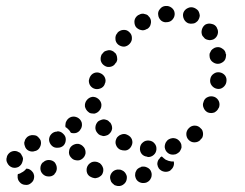

<svg xmlns="http://www.w3.org/2000/svg" viewBox="-20 -595 818 642"><path d="M404 2Q405 -4 403 -9Q401 -14 398 -18Q394 -23 389 -25Q384 -28 379 -28H378Q367 -29 358 -22Q349 -14 348 -3Q348 3 350 8Q351 13 355 17Q359 21 363 24Q368 26 374 27H375Q386 28 395 20Q403 13 404 2ZM69 -31Q68 -31 68 -31Q61 -22 52 -18Q47 -14 40 -13Q40 -12 39 -10Q39 -8 39 -7Q38 5 45 13Q52 22 63 23H64Q75 25 84 17Q93 10 94 -1Q95 -7 93 -12Q92 -17 88 -21Q85 -25 80 -28Q75 -31 70 -31H69Q69 -31 69 -31Q69 -31 69 -31ZM484 2Q487 -3 487 -8Q488 -13 486 -19Q483 -30 472 -35Q462 -40 451 -37V-36Q446 -35 441 -31Q437 -28 435 -23Q432 -18 432 -13Q431 -7 433 -2Q436 9 446 14Q456 19 467 16H468Q473 14 477 11Q482 7 484 2ZM303 0Q309 -1 313 -4Q318 -7 321 -11Q327 -21 325 -32Q322 -43 313 -50H312Q308 -53 302 -54Q297 -55 291 -54Q286 -53 282 -50Q277 -47 274 -42Q268 -33 270 -21Q272 -10 282 -4H283Q287 -1 293 0Q298 2 303 0ZM123 -13Q131 -5 142 -5Q153 -4 162 -12V-13Q166 -17 168 -22Q170 -27 170 -32Q170 -38 168 -43Q166 -48 163 -52Q155 -60 143 -60Q132 -60 124 -52H123Q115 -44 115 -32Q115 -21 123 -13ZM561 -55Q557 -55 554 -55Q544 -56 534 -61Q527 -66 521 -72Q520 -72 520 -71Q519 -71 519 -71L518 -70Q518 -70 518 -70Q517 -70 517 -70Q514 -65 510 -61Q506 -54 506 -46Q507 -38 511 -32Q518 -23 529 -21Q540 -19 550 -25V-26Q557 -31 560 -39Q563 -47 561 -55ZM53 -75Q51 -80 47 -84Q42 -87 37 -89Q26 -92 16 -87Q6 -81 3 -71V-70Q-1 -59 5 -49Q10 -39 21 -35Q32 -32 42 -37Q52 -43 55 -54Q57 -60 57 -65Q56 -71 53 -75ZM255 -64Q264 -71 266 -82Q267 -93 261 -102L260 -103Q253 -112 242 -114Q231 -115 221 -108Q212 -101 211 -90Q209 -79 216 -70L217 -69Q224 -60 235 -59Q246 -57 255 -64ZM503 -95Q504 -107 497 -115Q490 -124 478 -125Q466 -126 458 -119Q449 -112 448 -100Q447 -89 454 -80Q461 -72 473 -71V-70Q485 -69 494 -77Q502 -84 503 -95ZM583 -92Q586 -97 587 -102Q587 -108 586 -113Q582 -124 572 -130Q562 -135 551 -132Q545 -130 541 -127Q537 -123 534 -118Q532 -114 531 -108Q530 -103 532 -97Q535 -87 545 -81Q555 -76 566 -79H567Q572 -81 576 -84Q581 -87 583 -92ZM116 -125Q114 -130 110 -134Q107 -138 102 -141Q97 -143 92 -143Q86 -144 81 -142H80Q75 -140 71 -137Q67 -133 64 -128Q62 -123 61 -118Q61 -112 63 -107Q66 -96 76 -91Q87 -86 97 -90H98Q109 -93 114 -104Q119 -114 116 -125ZM405 -93Q410 -95 414 -99Q418 -103 420 -108Q425 -118 421 -129Q417 -139 406 -144Q401 -147 395 -147Q390 -147 385 -145Q379 -143 375 -139Q371 -136 369 -131Q364 -120 368 -110Q372 -99 383 -94H384Q389 -92 394 -92Q399 -91 405 -93ZM200 -129Q200 -140 191 -148Q183 -156 172 -156L171 -155Q160 -155 152 -147Q144 -139 144 -127Q145 -116 153 -108Q161 -100 173 -101Q185 -101 193 -109Q200 -117 200 -129ZM659 -147Q659 -152 657 -158Q655 -163 651 -166Q643 -175 631 -175Q620 -175 612 -167L611 -166Q607 -162 605 -157Q603 -152 603 -147Q603 -141 605 -136Q607 -131 611 -127Q619 -119 630 -119Q642 -119 650 -127V-128Q654 -131 657 -136Q659 -142 659 -147ZM325 -140Q331 -140 336 -142Q341 -143 345 -147Q354 -155 355 -166Q355 -177 348 -186H347Q343 -191 339 -193Q334 -195 328 -196Q323 -196 318 -194Q312 -192 308 -189Q300 -181 299 -170Q298 -159 306 -150L307 -149Q310 -145 315 -143Q320 -141 325 -140ZM202 -190Q207 -200 218 -204Q229 -207 239 -202Q249 -197 253 -186Q256 -175 251 -165L250 -164Q246 -155 236 -151Q227 -148 217 -151Q213 -159 207 -164Q203 -168 199 -170Q198 -175 199 -180Q199 -185 202 -190ZM275 -221Q279 -217 284 -216Q290 -215 295 -215Q306 -217 313 -226Q320 -235 319 -246V-247Q317 -258 308 -265Q299 -272 288 -271Q277 -269 270 -260Q263 -251 264 -240V-239Q265 -234 268 -229Q271 -224 275 -221ZM712 -256Q710 -261 706 -265Q702 -269 697 -271Q686 -275 676 -271Q665 -267 661 -256V-255Q656 -245 661 -234Q665 -224 675 -219Q681 -217 686 -217Q691 -217 697 -219Q702 -222 705 -225Q709 -229 711 -234L712 -235Q714 -240 714 -246Q714 -251 712 -256ZM279 -314Q281 -309 285 -305Q289 -301 294 -299Q304 -295 315 -299Q326 -303 330 -313V-314Q333 -319 333 -325Q333 -330 331 -335Q329 -340 325 -344Q321 -348 316 -350Q306 -355 295 -351Q285 -347 280 -336Q278 -331 277 -325Q277 -320 279 -314ZM715 -353Q703 -355 694 -348Q685 -342 683 -330Q681 -318 688 -309Q695 -300 706 -298Q717 -296 726 -303Q735 -310 737 -321V-322Q739 -333 733 -342Q726 -351 715 -353ZM330 -375Q339 -369 351 -372Q362 -375 367 -385H368Q371 -390 372 -395Q372 -401 371 -406Q370 -411 367 -416Q363 -420 359 -423Q354 -426 349 -427Q343 -428 338 -426Q333 -425 328 -422Q324 -418 321 -414L320 -413Q315 -403 317 -392Q320 -381 330 -375ZM704 -437Q698 -436 694 -433Q689 -430 686 -426Q683 -421 681 -416Q680 -411 681 -405V-404Q683 -393 692 -387Q702 -380 713 -382Q718 -383 723 -386Q728 -389 731 -393Q734 -397 735 -403Q736 -408 736 -414H735Q734 -426 724 -432Q715 -439 704 -437ZM375 -446Q384 -439 395 -439Q406 -440 414 -449Q422 -458 421 -469Q421 -480 412 -488Q404 -496 392 -495Q381 -494 373 -486V-485Q365 -477 366 -465Q366 -454 375 -446ZM667 -513Q658 -507 655 -496Q652 -485 657 -475L658 -474Q661 -470 665 -466Q669 -463 674 -462Q680 -460 685 -461Q691 -462 695 -464Q705 -470 708 -481Q711 -492 705 -502V-503Q699 -513 688 -515Q677 -518 667 -513ZM433 -507Q436 -502 441 -499Q445 -496 450 -495Q456 -493 461 -494Q466 -495 471 -498H472Q482 -504 484 -515Q487 -526 481 -536Q478 -540 474 -544Q470 -547 464 -548Q459 -550 454 -549Q448 -548 444 -545H443Q433 -539 430 -528Q428 -517 433 -507ZM593 -552Q590 -542 595 -531Q600 -521 610 -517H611Q616 -515 622 -516Q627 -516 632 -518Q637 -521 641 -525Q644 -529 646 -534Q648 -539 648 -544Q647 -550 645 -555Q643 -560 639 -563Q634 -567 629 -569Q618 -573 608 -568Q597 -563 593 -552ZM509 -545Q510 -534 519 -526Q528 -519 539 -521H540Q551 -522 558 -531Q565 -540 564 -551Q563 -562 554 -569Q545 -576 534 -575H533Q522 -574 515 -565Q507 -556 509 -545Z"/></svg>

Font: FRB American Cursive Guidelines Dotted Ultra
Style: Bold Italic
Weight: 1000
Italic angle: -25°
Version: Version 2.0;Modular Font Editor K font №1